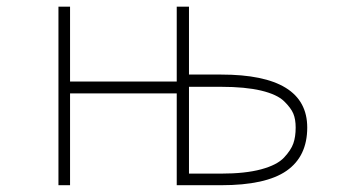

<svg xmlns="http://www.w3.org/2000/svg" viewBox="-20 -544 1040 566"><path d="M537.1 -324.2H631.8Q885.7 -324.2 885.7 -168Q885.7 -83 824.7 -40.5Q763.7 2 631.8 2H501V-268.6H186.5V2H152.3V-524.4H186.5V-303.7H501V-524.4H537.1ZM537.1 -288.1V-32.2H631.8Q703.1 -32.2 750 -44.9Q796.9 -57.6 817.4 -79.6Q837.9 -101.6 844.7 -121.1Q851.6 -140.6 851.6 -168Q851.6 -192.4 844.7 -209Q837.9 -225.6 817.4 -245.6Q796.9 -265.6 750 -276.9Q703.1 -288.1 631.8 -288.1Z"/></svg>

Font: GenEi Gothic M ExtraLight
Style: Regular
Weight: 200
Designer: o_tamon (Modified); [Source Han Sans]
Ryoko NISHIZUKA  (kana & ideographs); Paul D. Hunt (Latin, Greek & Cyrillic); Wenl
Version: Version 1.1a;Original Version 1.004